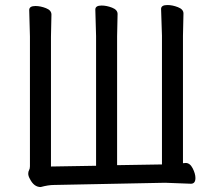

<svg xmlns="http://www.w3.org/2000/svg" viewBox="-20 -734 861 767"><path d="M142.6 13.2Q115.7 13.2 99.6 -19Q92.8 -30.8 92.8 -40Q92.8 -48.8 96.2 -54.4Q99.6 -60.1 99.6 -69.8V-587.9L96.7 -693.8Q96.7 -710 121.6 -710Q141.6 -710 163.6 -701.4Q185.5 -692.9 185.5 -675.8L183.6 -586.9V-68.8L363.8 -71.8V-589.8L360.8 -695.8Q360.8 -711.9 385.7 -711.9Q405.8 -711.9 427.7 -703.4Q449.7 -694.8 449.7 -678.2L447.8 -588.9V-74.2L627 -77.1V-591.8L623.5 -698.2Q623.5 -713.9 648.9 -713.9Q668.9 -713.9 690.9 -705.3Q712.9 -696.8 712.9 -680.2L710.9 -590.8V-82L721.7 -83Q738.8 -83 749.8 -61.5Q760.7 -40 760.7 -22.9Q760.7 0 742.7 0L639.6 -3.9L195.8 4.9Q172.9 4.9 142.6 13.2Z"/></svg>

Font: LXGW WenKai GB Screen
Style: Regular
Weight: 400
Designer: LXGW / Fontworks Inc.
Foundry: LXGW / Fontworks Inc.
Version: Version 1.321;February 19, 2024;FontCreator 14.0.0.2901 64-b